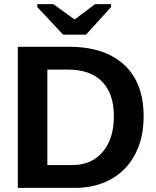

<svg xmlns="http://www.w3.org/2000/svg" viewBox="-20 -916 762 936"><path d="M680.2 -349.1Q680.2 -242.7 638.4 -163.3Q596.7 -84 520.3 -42Q443.8 0 345.2 0H66.9V-688H315.9Q489.7 -688 585 -600.3Q680.2 -512.7 680.2 -349.1ZM535.2 -349.1Q535.2 -460 477.5 -518.3Q419.9 -576.7 313 -576.7H210.9V-111.3H333Q425.8 -111.3 480.5 -175.3Q535.2 -239.3 535.2 -349.1ZM399.4 -747.1H287.6L161.6 -881.8V-896H239.7L342.8 -821.8H344.7L443.8 -896H521.5V-881.8Z"/></svg>

Font: Arial
Style: Bold
Weight: 700
Designer: Steve Matteson
Foundry: Ascender Corporation
Version: Version 2.00.3